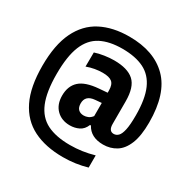

<svg xmlns="http://www.w3.org/2000/svg" viewBox="-210 -942 1346 1365"><g transform="rotate(30 463.0 -259.5)"><path d="M484 230Q341 230 240.2 179.5Q139.5 129 86.5 21Q33.5 -87 33.5 -260Q33.5 -432 85.8 -540Q138 -648 235.2 -698.5Q332.5 -749 467.5 -749Q670 -749 781.5 -637.5Q893 -526 893 -290Q893 -180.5 866.2 -114.5Q839.5 -48.5 792.5 -19.2Q745.5 10 686.5 10Q584.5 10 545 -64.5H537.5Q521 -23 487 -6.5Q453 10 413.5 10Q345.5 10 303.2 -32.2Q261 -74.5 261 -147Q261 -225 308.2 -268.5Q355.5 -312 463 -320.5L531.5 -326V-343Q531.5 -392.5 508.2 -412Q485 -431.5 430.5 -431.5Q401 -431.5 367.2 -425.8Q333.5 -420 302 -408L303 -524.5Q337 -536 378.8 -542.2Q420.5 -548.5 457.5 -548.5Q568 -548.5 620.5 -501.2Q673 -454 673 -336.5V-151.5Q673 -93.5 714.5 -93.5Q734.5 -93.5 750.8 -109.2Q767 -125 776.2 -166.5Q785.5 -208 785.5 -286Q785.5 -420.5 750.5 -500Q715.5 -579.5 645 -614.5Q574.5 -649.5 467.5 -649.5Q361 -649.5 290.5 -612.8Q220 -576 185.2 -491Q150.5 -406 150.5 -260.5Q150.5 -114.5 186 -29Q221.5 56.5 295.2 93.5Q369 130.5 484 130.5Q535 130.5 583.2 123.5Q631.5 116.5 680.5 102.5V202.5Q634.5 216 585.2 223Q536 230 484 230ZM403 -165Q403 -132 419.5 -116Q436 -100 464 -100Q481 -100 498.8 -107.2Q516.5 -114.5 531.5 -134V-242L479.5 -237.5Q403 -231 403 -165Z"/></g></svg>

Font: Encode Sans Condensed Condensed
Style: Bold
Weight: 700
Width: 3
Designer: Multiple Designers
Foundry: Impallari Type
Version: Version 3.000; ttfautohint (v1.8.3) -l 8 -r 50 -G 200 -x 14 